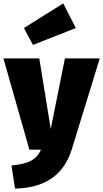

<svg xmlns="http://www.w3.org/2000/svg" viewBox="-35 -876 604 1124"><path d="M53 228 32 93Q106 86 145.5 65.5Q185 45 205 0H137L-15 -534H195L262 -121L345 -534H549L385 -1Q315 223 53 228ZM158 -613 105 -712 335 -856 409 -712Z"/></svg>

Font: Trujillo Black
Style: Regular
Weight: 900
Designer: Fira Sans original fonts by bBox Type GmbH, Carrois Corporate GbR, & Edenspiekermann AG / Changes by Cristiano Sobral
Foundry: Fira Sans original fonts by bBox Type GmbH, Carrois Corporate GbR, & Edenspiekermann AG / Changes by Cristiano Sobral
Version: Version 4.301;July 28, 2020;FontCreator 13.0.0.2655 64-bit